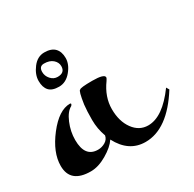

<svg xmlns="http://www.w3.org/2000/svg" viewBox="-113 -565 714 708"><g transform="rotate(-30 244.0 -210.5)"><path d="M155 -344Q186 -344 186 -372Q186 -388 172.5 -400Q159 -412 135 -412Q114 -412 114 -388Q114 -371 126 -357.5Q138 -344 155 -344ZM86 -366Q86 -393 106.5 -420Q127 -447 156.5 -447Q186 -447 200.5 -432Q215 -417 215 -390Q215 -363 193 -336.5Q171 -310 141.5 -310Q112 -310 99 -324.5Q86 -339 86 -366ZM203 -262Q206 -268 257.5 -268Q309 -268 309 -253Q309 -250 303 -241Q268 -193 268 -141Q268 -89 292.5 -55.5Q317 -22 355 -22Q417 -22 481 -110L488 -98Q410 26 316 26Q245 26 207 -47Q191 -23 155 -2Q119 19 87 19Q0 19 0 -54Q0 -111 48.5 -173.5Q97 -236 144 -236Q148 -236 148 -233Q148 -230 144 -226Q123 -215 108.5 -180.5Q94 -146 94 -110Q94 -37 150 -37Q166 -37 180.5 -45.5Q195 -54 198 -70Q185 -105 185 -143Q185 -181 188 -207Q196 -262 203 -262Z"/></g></svg>

Font: Mr Bedfort
Style: Regular
Weight: 400
Designer: Alejandro Paul
Foundry: Alejandro Paul
Version: Version 1.000